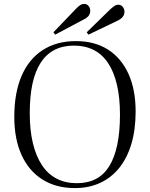

<svg xmlns="http://www.w3.org/2000/svg" viewBox="-20 -947 766 981"><path d="M363 14Q266 14 196.5 -30Q127 -74 90 -155.5Q53 -237 53 -350Q53 -472 90 -558.5Q127 -645 198 -691Q269 -737 368 -737Q464 -737 532 -693.5Q600 -650 636.5 -569.5Q673 -489 673 -377Q673 -285 651.5 -212.5Q630 -140 589.5 -89.5Q549 -39 491.5 -12.5Q434 14 363 14ZM372 -11Q428 -11 469.5 -32.5Q511 -54 538 -97.5Q565 -141 579 -207Q593 -273 593 -361Q593 -448 577.5 -514Q562 -580 532.5 -624.5Q503 -669 459 -691.5Q415 -714 358 -714Q302 -714 259.5 -692.5Q217 -671 188.5 -627.5Q160 -584 146 -519.5Q132 -455 132 -368Q132 -282 148 -215.5Q164 -149 194.5 -103Q225 -57 270 -34Q315 -11 372 -11ZM262 -770 253 -782 371 -905Q384 -918 392.5 -922.5Q401 -927 410 -927Q424 -927 432.5 -916.5Q441 -906 441 -892Q441 -877 432.5 -866Q424 -855 405 -846ZM432 -770 423 -782 545 -901Q559 -913 567 -918Q575 -923 584 -923Q598 -923 607 -912Q616 -901 616 -887Q616 -873 607.5 -861.5Q599 -850 580 -841Z"/></svg>

Font: Literata 60pt Light
Style: Regular
Weight: 300
Designer: Latin by Veronika Burian and Jose Scaglione. Greek by Irene Vlachou. Cyrillic by Vera Evstafieva.
Foundry: TypeTogether
Version: Version 3.103;gftools[0.9.29]